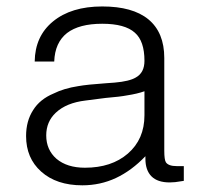

<svg xmlns="http://www.w3.org/2000/svg" viewBox="-20 -550 623 586"><path d="M423.8 -73.2V-65.4Q423.8 -30.3 442.4 -11.7Q460.9 6.8 498 6.8Q505.9 6.8 514.6 5.9Q527.3 3.9 541 2V-43H519.5Q494.1 -43 486.3 -54.7Q481.4 -62.5 481.4 -89.8V-373Q481.4 -451.2 432.6 -491.2Q384.8 -530.3 292 -530.3Q197.3 -530.3 141.6 -484.4Q86.9 -439.5 85.9 -362.3H145.5Q147.5 -419.9 184.6 -449.2Q221.7 -477.5 292 -477.5Q361.3 -477.5 391.6 -450.2Q420.9 -424.8 420.9 -364.3Q420.9 -328.1 394.5 -313.5Q375 -301.8 330.1 -297.9L302.7 -295.9Q246.1 -292 218.8 -287.1Q174.8 -280.3 143.6 -264.6Q101.6 -247.1 81.1 -213.9Q59.6 -180.7 59.6 -134.8Q59.6 -67.4 105.5 -26.4Q152.3 15.6 231.4 15.6Q286.1 15.6 334 -6.8Q381.8 -29.3 423.8 -73.2ZM420.9 -271.5V-198.2Q420.9 -125 370.1 -81.1Q320.3 -38.1 239.3 -38.1Q184.6 -38.1 152.3 -65.4Q121.1 -92.8 121.1 -136.7Q121.1 -178.7 150.4 -206.1Q182.6 -236.3 241.2 -243.2L301.8 -251Q347.7 -254.9 367.2 -258.8Q399.4 -263.7 420.9 -271.5Z"/></svg>

Font: Dotum
Style: Regular
Weight: 400
Version: Version 2.21